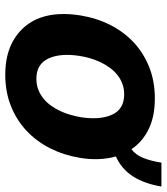

<svg xmlns="http://www.w3.org/2000/svg" viewBox="28 -644 628 723"><g transform="rotate(90 341.5 -283.0)"><path d="M38.7 -273.1Q48.7 -333.8 74.6 -384.9Q100.5 -436.1 140.6 -473.4Q180.8 -510.7 233.8 -531.6Q286.9 -552.6 351.2 -552.6Q418.7 -552.6 466.4 -529.5Q514.2 -506.4 542.3 -464.5Q563.9 -480.5 575.3 -509.1Q586.6 -537.6 593 -577.4H682.9Q672.6 -514.6 645.1 -470.9Q617.5 -427.2 569.6 -405.9Q587.4 -343 574.6 -268.5Q564.3 -208.1 538.2 -157Q512.1 -105.8 471.9 -68.5Q431.8 -31.2 378.9 -10.3Q326 10.7 262.1 10.7Q179 10.7 123.9 -25.2Q67.8 -61.8 46.3 -124.1Q24.9 -186.4 38.7 -273.1ZM200.3 -152.7Q221.6 -106.5 277 -106.5Q299.4 -106.5 317.8 -113.6Q336.3 -120.7 351.4 -133Q366.5 -145.2 378.2 -161.6Q389.9 -177.9 398.6 -196.6Q407.3 -215.2 413 -235.1Q418.7 -255 421.9 -273.8Q432.9 -345.5 412.6 -391Q392 -437.1 335.9 -437.1Q313.9 -437.1 295.3 -430Q276.6 -422.9 261.5 -410.5Q246.4 -398.1 234.6 -381.6Q222.7 -365.1 214 -346.4Q205.3 -327.8 199.6 -307.9Q193.9 -288 191.1 -269.2Q180 -197.8 200.3 -152.7Z"/></g></svg>

Font: Inter P
Style: Bold Italic
Weight: 700
Italic angle: 9.39999°
Designer: Rasmus Andersson
Foundry: rsms
Version: Version 3.018;git-588b23468